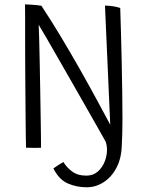

<svg xmlns="http://www.w3.org/2000/svg" viewBox="-20 -656 681 856"><path d="M163 2.5Q150 3.5 129 3.2Q108 3 96 2.5Q95.5 -8.5 95 -48.5Q94.5 -88.5 94 -146.5Q93.5 -204.5 93 -270Q92.5 -335.5 92.2 -399Q92 -462.5 92 -512.5Q92 -553.5 92 -586.8Q92 -620 91.5 -636.5Q100 -636.5 114.5 -635.5Q129 -634.5 143.2 -633.2Q157.5 -632 164.5 -630.5Q205.5 -568.5 248.8 -496.8Q292 -425 333 -352.8Q374 -280.5 409.5 -215Q445 -149.5 471.5 -100L448 -631Q466.5 -631 485.5 -627.8Q504.5 -624.5 516 -620.5Q517.5 -579.5 519.2 -516.8Q521 -454 522.5 -382.8Q524 -311.5 525 -243.8Q526 -176 526 -124.5Q526 -86.5 525 -55.8Q524 -25 523 -9Q521.5 49.5 499.5 91.5Q477.5 133.5 442.2 156.2Q407 179 366.5 179Q321.5 179 282.2 161.8Q243 144.5 218 95Q223 91 236.8 82Q250.5 73 263 66.5Q275.5 88.5 300.5 107.8Q325.5 127 365 127Q395 127 415.5 109.2Q436 91.5 446.5 65Q457 38.5 457 12.5Q457 -8 451 -24.5Q436 -51.5 411.5 -94.5Q387 -137.5 357.5 -189.5Q328 -241.5 297 -295.5Q266 -349.5 237.5 -399.2Q209 -449 186.8 -487.5Q164.5 -526 152.5 -545.5Q153.5 -530 154.5 -488.5Q155.5 -447 156.8 -390.8Q158 -334.5 159 -273.2Q160 -212 161 -155.2Q162 -98.5 162.5 -56.5Q163 -14.5 163 2.5Z"/></svg>

Font: Grandstander ExtraLight
Style: Regular
Weight: 200
Designer: Tyler Finck
Foundry: Etcetera Type Co
Version: Version 1.200; ttfautohint (v1.8.3)